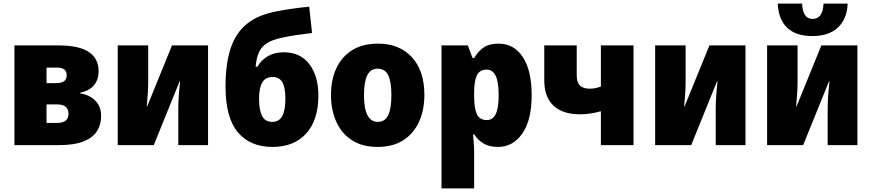

<svg xmlns="http://www.w3.org/2000/svg" viewBox="-20 -805 4836 1065"><path d="M60 0V-553H305Q419 -553 473 -516.5Q527 -480 527 -410Q527 -363 501 -332Q475 -301 425 -291V-287Q477 -279 509 -246.5Q541 -214 541 -161Q541 -115 518.5 -78.5Q496 -42 444.5 -21Q393 0 305 0ZM238 -344H293Q350 -344 350 -387Q350 -430 298 -430H238ZM238 -123H295Q360 -123 360 -174Q360 -226 296 -226H238Z M633 0V-553H802V-353Q802 -322 800 -289.5Q798 -257 794 -214H796L934 -553H1134V0H969V-203Q969 -236 971.5 -272.5Q974 -309 979 -353H976L833 0Z M1491 10Q1368 10 1299.5 -71Q1231 -152 1231 -325Q1231 -450 1259 -536Q1287 -622 1350 -673Q1413 -724 1519 -743Q1561 -751 1603.5 -757Q1646 -763 1695 -768L1711 -622Q1663 -616 1624 -610.5Q1585 -605 1545 -596Q1491 -585 1460.5 -565.5Q1430 -546 1416 -514Q1402 -482 1398 -435H1408Q1429 -472 1466 -493.5Q1503 -515 1553 -515Q1647 -515 1696.5 -448.5Q1746 -382 1746 -275Q1746 -139 1678.5 -64.5Q1611 10 1491 10ZM1491 -129Q1527 -129 1545 -160Q1563 -191 1563 -257Q1563 -320 1546 -349Q1529 -378 1493 -378Q1453 -378 1435 -348Q1417 -318 1417 -257Q1417 -195 1433.5 -162Q1450 -129 1491 -129Z M2074 10Q1990 10 1932.5 -27Q1875 -64 1845.5 -129.5Q1816 -195 1816 -278Q1816 -363 1846 -427Q1876 -491 1934 -527Q1992 -563 2077 -563Q2195 -563 2264.5 -488Q2334 -413 2334 -278Q2334 -195 2304.5 -130Q2275 -65 2217.5 -27.5Q2160 10 2074 10ZM2076 -129Q2115 -129 2133 -165.5Q2151 -202 2151 -278Q2151 -353 2133 -388.5Q2115 -424 2075 -424Q2036 -424 2017.5 -388Q1999 -352 1999 -277Q1999 -129 2076 -129Z M2429 240V-553H2575L2601 -483H2610Q2633 -522 2664 -542.5Q2695 -563 2745 -563Q2831 -563 2880 -488.5Q2929 -414 2929 -277Q2929 -138 2877 -64Q2825 10 2743 10Q2692 10 2660.5 -10Q2629 -30 2610 -60H2604Q2606 -35 2608 -11Q2610 13 2610 37V240ZM2680 -139Q2713 -139 2729.5 -171.5Q2746 -204 2746 -277Q2746 -352 2729 -385.5Q2712 -419 2680 -419Q2641 -419 2625.5 -388Q2610 -357 2610 -292V-271Q2610 -205 2625 -172Q2640 -139 2680 -139Z M3313 0V-188Q3285 -180 3256 -175.5Q3227 -171 3197 -171Q3101 -171 3050 -219Q2999 -267 2999 -359V-553H3179V-387Q3179 -347 3197.5 -330Q3216 -313 3251 -313Q3282 -313 3313 -325V-553H3494V0Z M3614 0V-553H3783V-353Q3783 -322 3781 -289.5Q3779 -257 3775 -214H3777L3915 -553H4115V0H3950V-203Q3950 -236 3952.5 -272.5Q3955 -309 3960 -353H3957L3814 0Z M4235 0V-553H4404V-353Q4404 -322 4402 -289.5Q4400 -257 4396 -214H4398L4536 -553H4736V0H4571V-203Q4571 -236 4573.5 -272.5Q4576 -309 4581 -353H4578L4435 0ZM4486 -605Q4394 -605 4346 -651.5Q4298 -698 4294 -785H4429Q4433 -700 4487 -700Q4544 -700 4548 -785H4682Q4678 -699 4627.5 -652Q4577 -605 4486 -605Z"/></svg>

Font: Noto Sans SemiCondensed Black
Style: Regular
Weight: 900
Width: 4
Designer: Monotype Design Team
Foundry: Monotype Imaging Inc.
Version: Version 2.013; ttfautohint (v1.8.4.7-5d5b)